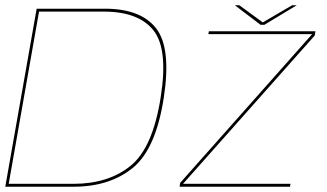

<svg xmlns="http://www.w3.org/2000/svg" viewBox="-21 -708 1240 728"><path d="M-1 0 118 -675H376.5Q513.5 -675 571.2 -600.2Q629 -525.5 600 -337.5Q570 -142.5 482.2 -71.2Q394.5 0 257.5 0ZM12 -11H257.5Q389.5 -11 473.8 -79Q558 -147 588 -337.5Q617.5 -521.5 561 -592.8Q504.5 -664 372.5 -664H127ZM660 0 662 -14.5 1162.5 -578.5H769L771 -589.5H1175L1172.5 -573.5L673 -11H1080.5L1078.5 0ZM967 -614 869.5 -688H886.5L975.5 -623L1086.5 -688H1104L981.5 -614Z"/></svg>

Font: Anybody ExtraExpanded Thin
Style: Italic
Weight: 100
Width: 8
Italic angle: -10°
Designer: Tyler Finck
Foundry: Etcetera Type Company
Version: Version 1.010; ttfautohint (v1.8.3) -l 8 -r 50 -G 200 -x 14 